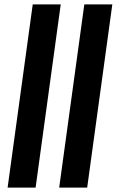

<svg xmlns="http://www.w3.org/2000/svg" viewBox="-20 -851 530 871"><path d="M14.5 0 128.5 -831H255.5L141.5 0ZM248.5 0 362.5 -831H489.5L375.5 0Z"/></svg>

Font: Merriweather 48pt SemiBold
Style: Italic
Weight: 600
Italic angle: -7.8°
Designer: Eben Sorkin
Foundry: Eben Sorkin
Version: Version 2.101